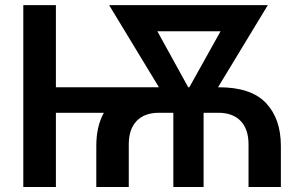

<svg xmlns="http://www.w3.org/2000/svg" viewBox="-20 -748 1211 768"><path d="M365.2 0V-164.1Q365.2 -243.2 395.5 -296.9H203.6V0H73.2V-727.5H203.6V-398.9H615.7L416.5 -727.5H1051.3L852.1 -398.9H856Q984.4 -398.9 1043.9 -335.9Q1103.5 -272.9 1103.5 -164.1V0H974.1V-170.4Q974.1 -231.4 942.6 -264.2Q911.1 -296.9 853 -296.9H794.4V0H673.3V-296.9H616.2Q558.1 -296.9 526.6 -264.2Q495.1 -231.4 495.1 -170.4V0ZM732.9 -398.9H737.3L862.3 -623H609.4Z"/></svg>

Font: Inter-SemiBold
Style: Regular
Weight: 600
Designer: Rasmus Andersson
Foundry: rsms
Version: Version 4.000;git-a52131595